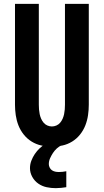

<svg xmlns="http://www.w3.org/2000/svg" viewBox="-20 -755 540 999"><path d="M250 8Q222 8 195 2Q168 -4 144.5 -18.5Q121 -33 103.5 -55Q86 -77 76 -102.5Q66 -128 62 -155.5Q58 -183 58 -210V-735H182V-210Q182 -198 183 -185.5Q184 -173 186.5 -161Q189 -149 194 -137.5Q199 -126 207 -116.5Q215 -107 226.5 -102Q238 -97 250 -97Q262 -97 273.5 -102Q285 -107 293 -116.5Q301 -126 306 -137.5Q311 -149 313.5 -161Q316 -173 317 -185.5Q318 -198 318 -210V-735H442V-210Q442 -183 438 -155.5Q434 -128 424 -102.5Q414 -77 396.5 -55Q379 -33 355.5 -18.5Q332 -4 305 2Q278 8 250 8ZM270 224Q246 224 222.5 219Q199 214 179.5 200.5Q160 187 148 165.5Q136 144 136 120Q136 100 143 81.5Q150 63 161 46.5Q172 30 186.5 16.5Q201 3 218 -8H303V0Q288 6 276 17Q264 28 255.5 41Q247 54 240.5 68.5Q234 83 234 99Q234 108 238.5 117Q243 126 250.5 131Q258 136 267 138Q276 140 286 140Q296 140 305.5 139Q315 138 325 136V219Q312 221 298 222.5Q284 224 270 224Z"/></svg>

Font: Iosevka Term Curly Extrabold
Style: Regular
Weight: 800
Designer: Belleve Invis
Foundry: Belleve Invis
Version: Version 32.3.0